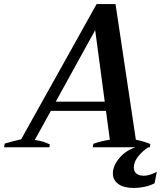

<svg xmlns="http://www.w3.org/2000/svg" viewBox="-61 -724 810 944"><path d="M710 121 699 177Q679 188 651.5 194Q624 200 596 200Q547 200 520.5 180.5Q494 161 494 129Q494 91 526 53Q558 15 606 0H395L398 -17Q438 -31 479 -37L460 -179H189L110 -36Q149 -31 184 -14L182 0H-41L-38 -18Q-19 -24 5 -30Q29 -36 43 -39L414 -704H507L607 -37Q646 -29 678 -16L676 0H669Q644 15 623 39.5Q602 64 598 88Q597 92 597 100Q597 119 610 129.5Q623 140 646 140Q673 140 710 121ZM454 -224 407 -576 213 -224Z"/></svg>

Font: Trirong SemiBold
Style: Italic
Weight: 600
Italic angle: -12°
Designer: Katatrad Team
Foundry: CadsonDemak
Version: Version 1.001